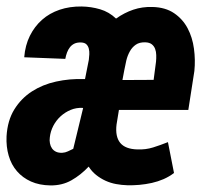

<svg xmlns="http://www.w3.org/2000/svg" viewBox="-24 -559 631 589"><path d="M366.7 9.3Q349.1 8.8 332 5.6Q314.9 2.4 299.6 -4.6Q284.2 -11.7 271 -22.2Q257.8 -32.7 248 -47.9Q223.6 -22 195.1 -5.9Q166.5 10.3 130.4 9.8Q96.7 9.3 71 -2.2Q45.4 -13.7 28.1 -33.7Q10.7 -53.7 2.7 -81.3Q-5.4 -108.9 -3.9 -141.1Q-1 -189.5 20 -223.4Q41 -257.3 74 -278.6Q106.9 -299.8 148.2 -308.8Q189.5 -317.9 232.9 -316.4H236.8L248.5 -375.5Q249.5 -383.3 250 -392.3Q250.5 -401.4 248.5 -409.4Q246.6 -417.5 241.2 -422.9Q235.8 -428.2 225.1 -428.7Q212.9 -429.2 204.6 -425.3Q196.3 -421.4 190.7 -414.3Q185.1 -407.2 181.6 -397.9Q178.2 -388.7 176.3 -378.4L50.3 -383.3Q53.2 -419.9 67.6 -449Q82 -478 105 -498.3Q127.9 -518.6 158.9 -529.1Q189.9 -539.6 226.6 -539.1Q255.9 -538.6 283.2 -530.5Q310.5 -522.5 332 -502Q357.4 -520 385 -529.3Q412.6 -538.6 443.8 -537.6Q483.4 -536.6 510 -518.6Q536.6 -500.5 551.5 -472.4Q566.4 -444.3 571 -409.7Q575.7 -375 572.3 -341.3L553.7 -221.7H340.8L333.5 -176.8Q329.1 -140.1 344.7 -120.8Q360.4 -101.6 397.5 -100.6Q422.9 -99.6 445.6 -106.7Q468.3 -113.8 491.2 -123L509.8 -28.3Q495.1 -17.1 477.8 -9.5Q460.4 -2 441.7 2.2Q422.9 6.3 403.6 8.1Q384.3 9.8 366.7 9.3ZM351.6 -313.5 447.3 -314 454.6 -369.6Q455.6 -379.4 455.3 -389.9Q455.1 -400.4 451.9 -408.9Q448.7 -417.5 441.7 -423.1Q434.6 -428.7 421.9 -429.2Q403.8 -429.7 392.6 -421.9Q381.3 -414.1 374.3 -401.4Q367.2 -388.7 363.5 -373.5Q359.9 -358.4 357.4 -344.2ZM167 -90.3Q176.3 -90.8 184.3 -94.7Q192.4 -98.6 200.7 -102.5L231 -227.5L229 -228Q210 -229 192.9 -221.9Q175.8 -214.8 162.1 -202.4Q148.4 -189.9 139.6 -173.1Q130.9 -156.2 128.9 -138.2Q127.4 -128.4 129.2 -119.4Q130.9 -110.4 135.5 -103.8Q140.1 -97.2 147.9 -93.5Q155.8 -89.8 167 -90.3Z"/></svg>

Font: TypoPRO Roboto Mono
Style: Bold Italic
Weight: 700
Designer: Google
Version: Version 2.000986; 2015; ttfautohint (v1.3)